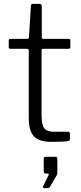

<svg xmlns="http://www.w3.org/2000/svg" viewBox="-20 -730 415 988"><path d="M202 -479Q194 -479 194 -471V-135Q194 -86 208.5 -69Q223 -52 257 -52H330Q340 -52 340 -42V-15Q340 -7 330 -4Q306 0 243 0Q181 0 154.5 -28.5Q128 -57 128 -121V-470Q128 -479 119 -479H34Q25 -479 25 -487V-522Q25 -530 33 -530H122Q127 -530 129 -538L139 -698Q139 -710 148 -710H184Q195 -710 195 -697V-538Q195 -530 202 -530H334Q342 -530 342 -522V-487Q342 -479 333 -479ZM202 228 228 175Q231 172 231 168Q231 163 224 163H215Q205 163 205 152V87Q205 77 214 77H267Q275 77 275 85V163Q275 165 274 167Q273 169 273 170L238 230Q236 235 232 236.5Q228 238 221 238H207Q203 238 201.5 234.5Q200 231 202 228Z"/></svg>

Font: Libre Franklin Light
Style: Regular
Weight: 300
Designer: Pablo Impallari, Rodrigo Fuenzalida
Foundry: Impallari Type
Version: Version 1.002; ttfautohint (v1.5)